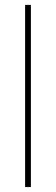

<svg xmlns="http://www.w3.org/2000/svg" viewBox="-20 -760 227 780"><path d="M105.5 -740.2V0H82V-740.2Z"/></svg>

Font: Inter Thin
Style: Regular
Weight: 250
Designer: Rasmus Andersson
Foundry: rsms
Version: Version 4.001;git-66647c0bb